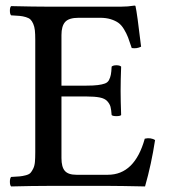

<svg xmlns="http://www.w3.org/2000/svg" viewBox="-20 -669 609 691"><path d="M201.2 -543V-360.8H291Q316.4 -360.8 331.8 -362.8Q347.2 -364.7 357.4 -368.4Q367.7 -372.1 372.3 -381.1Q377 -390.1 378.9 -400.1Q380.9 -410.2 381.8 -429.2Q386.7 -434.1 398.9 -434.1Q411.1 -434.1 416 -429.2Q414.1 -379.4 414.1 -341.8Q414.1 -308.6 416 -254.9Q412.1 -251 398.9 -251Q385.7 -251 381.8 -254.9Q380.4 -274.4 377.7 -284.7Q375 -294.9 366.2 -304.7Q357.4 -314.5 339.4 -318.1Q321.3 -321.8 291 -321.8H201.2V-100.1Q201.2 -67.9 213.4 -54Q225.6 -40 254.9 -40H368.2Q464.8 -40 501 -169.9Q522 -174.8 538.1 -165Q524.9 -78.1 502 2Q500 2 477.3 1.5Q454.6 1 424.3 0.5Q394 0 373 0H153.8Q98.1 0 20 2Q15.6 -2.4 15.6 -14.9Q15.6 -27.3 20 -32.2Q40.5 -33.2 51 -34.2Q61.5 -35.2 73.2 -38.3Q85 -41.5 89.8 -46.9Q94.7 -52.2 99.6 -62.3Q104.5 -72.3 105.7 -86.2Q106.9 -100.1 106.9 -121.1V-525.9Q106.9 -546.4 105.5 -559.8Q104 -573.2 99.6 -583.3Q95.2 -593.3 89.8 -598.6Q84.5 -604 73.2 -607.4Q62 -610.8 50.8 -611.8Q39.6 -612.8 20 -613.8Q15.6 -618.2 15.6 -630.4Q15.6 -642.6 20 -647Q104 -645 153.8 -645H415Q440.9 -645 463.9 -648.9Q467.8 -648.9 467.8 -646Q473.1 -625 487.8 -501Q472.2 -493.2 454.1 -496.1Q446.3 -520 440.9 -534.2Q435.5 -548.3 426.3 -563.7Q417 -579.1 406 -586.9Q395 -594.7 378.4 -599.9Q361.8 -605 339.8 -605H263.2Q228 -605 214.6 -590.1Q201.2 -575.2 201.2 -543Z"/></svg>

Font: Common Serif News
Style: Regular
Weight: 450
Designer: Philipp H. Poll, Khaled Hosny
Foundry: Stefan Peev, Context Ltd.
Version: Version 1.026